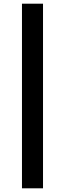

<svg xmlns="http://www.w3.org/2000/svg" viewBox="-20 -770 320 1040"><path d="M99 250H213V-750H99Z"/></svg>

Font: Source Serif Pro Black
Style: Italic
Weight: 900
Italic angle: -12°
Designer: Frank Grießhammer
Foundry: Adobe Systems Incorporated
Version: Version 3.001;hotconv 1.0.111;makeotfexe 2.5.65597